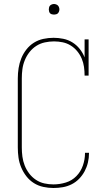

<svg xmlns="http://www.w3.org/2000/svg" viewBox="-20 -932 540 960"><path d="M247 8Q222 8 196.5 2.5Q171 -3 149.5 -16.5Q128 -30 112 -50.5Q96 -71 86 -95Q76 -119 72.5 -144Q69 -169 69 -195V-540Q69 -566 73 -591.5Q77 -617 86.5 -640.5Q96 -664 112 -684.5Q128 -705 149.5 -718.5Q171 -732 196.5 -737.5Q222 -743 248 -743Q272 -743 296.5 -738Q321 -733 342 -720Q363 -707 378.5 -687.5Q394 -668 403 -645V-735H423V-554H403Q403 -576 400 -597.5Q397 -619 388.5 -639Q380 -659 366 -676Q352 -693 333.5 -704.5Q315 -716 293.5 -720.5Q272 -725 250 -725Q227 -725 204 -720Q181 -715 161.5 -702.5Q142 -690 127.5 -671.5Q113 -653 104 -631Q95 -609 92 -586Q89 -563 89 -540V-195Q89 -172 92 -149Q95 -126 103.5 -104.5Q112 -83 126 -64.5Q140 -46 159.5 -33Q179 -20 201.5 -15Q224 -10 247 -10Q279 -10 309.5 -19.5Q340 -29 362 -51.5Q384 -74 394.5 -104.5Q405 -135 405 -166Q405 -166 405 -166.5Q405 -167 405 -168H425Q425 -167 425 -166.5Q425 -166 425 -166Q425 -142 419.5 -119Q414 -96 403 -75.5Q392 -55 375.5 -38Q359 -21 338 -10.5Q317 0 294 4Q271 8 247 8ZM250 -859Q245 -859 239.5 -860.5Q234 -862 230.5 -865.5Q227 -869 225.5 -874.5Q224 -880 224 -885Q224 -890 225.5 -895.5Q227 -901 230.5 -904.5Q234 -908 239.5 -910Q245 -912 250 -912Q255 -912 260.5 -910Q266 -908 269.5 -904.5Q273 -901 275 -895.5Q277 -890 277 -885Q277 -880 275 -874.5Q273 -869 269.5 -865.5Q266 -862 260.5 -860.5Q255 -859 250 -859Z"/></svg>

Font: Iosevka Slab Thin
Style: Regular
Weight: 100
Monospace: yes
Designer: Belleve Invis
Foundry: Belleve Invis
Version: Version 11.1.0; ttfautohint (v1.8.3)